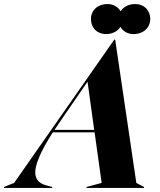

<svg xmlns="http://www.w3.org/2000/svg" viewBox="-106 -932 792 952"><path d="M-36 -25 -86 -5V0H153V-5L134 -10C57 -27 30 -79 156 -276H363L398 -25L323 -5V0H608V-5L570 -25L465 -736H461ZM164 -288 196 -335 328 -527 361 -288ZM345 -839C345 -792 377 -763 420 -763C451 -763 478 -777 491 -799C504 -776 528 -763 557 -763C604 -763 639 -794 639 -838C639 -882 607 -912 565 -912C532 -912 506 -898 492 -876C480 -898 455 -912 427 -912C379 -912 345 -881 345 -839Z"/></svg>

Font: Nyght Serif Bold Italic
Style: Regular
Weight: 700
Italic angle: -16°
Designer: Maksym Kobuzan
Version: Version 0.410;Glyphs 3.1.2 (3151)